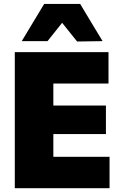

<svg xmlns="http://www.w3.org/2000/svg" viewBox="-20 -986 638 1006"><path d="M57.5 0V-713H548.5V-548.5H259.5V-433H535V-283.5H259.5V-164.5H554V0ZM384 -768.5Q364.5 -793 345 -817.2Q325.5 -841.5 305.5 -866.5Q286 -842 267 -818Q248 -794 229 -770.5H94Q123 -818.5 152.2 -867.2Q181.5 -916 211.5 -965.5H400Q429.5 -916 459 -867.2Q488.5 -818.5 517.5 -770.5Z"/></svg>

Font: Commissioner ExtraBold
Style: Regular
Weight: 800
Designer: Kostas Bartsokas
Foundry: Kostas Bartsokas
Version: Version 1.000; ttfautohint (v1.8.3)